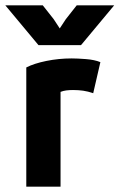

<svg xmlns="http://www.w3.org/2000/svg" viewBox="-45 -703 450 723"><path d="M333 -469 306 -352Q286 -359 268 -361.5Q250 -364 230 -364Q216 -364 204.5 -362.5Q193 -361 183 -357V0H54V-449Q83 -464 129.5 -473.5Q176 -483 225 -483Q246 -483 278.5 -480.5Q311 -478 333 -469ZM100 -533 -25 -683H116L157 -631L180 -596L203 -631L244 -683H385L260 -533Z"/></svg>

Font: Kreadon
Style: Bold
Weight: 700
Designer: Reiya WATANABE
Foundry: StudioGnu
Version: Version 1.003; ttfautohint (v1.8.4.7-5d5b);gftools[0.9.32]